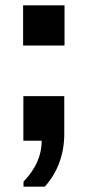

<svg xmlns="http://www.w3.org/2000/svg" viewBox="-20 -531 329 723"><path d="M68.5 172V153Q103.5 116.5 120.2 78.5Q137 40.5 137 -1H68V-169H222V-26.5Q222 30.5 203.5 81Q185 131.5 148.5 172ZM67 -359.5V-511H223V-359.5Z"/></svg>

Font: Chivo Medium
Style: Regular
Weight: 500
Designer: Hector Gatti
Foundry: Omnibus-Type
Version: Version 2.002